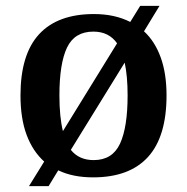

<svg xmlns="http://www.w3.org/2000/svg" viewBox="-20 -596 639 656"><path d="M131 -44Q92 -79 71 -135Q50 -191 50 -270Q50 -410 113.5 -479Q177 -548 301 -548Q372 -548 425 -521L459 -576H525L472 -489Q509 -455 529 -400Q549 -345 549 -270Q549 -129 485.5 -59.5Q422 10 298 10Q229 10 179 -14L146 40H79ZM300 -49Q364 -49 390 -105Q416 -161 416 -270Q416 -336 406 -382L222 -84Q250 -49 300 -49ZM380 -448Q352 -488 299 -488Q235 -488 209 -433.5Q183 -379 183 -270Q183 -233 186 -202.5Q189 -172 195 -148Z"/></svg>

Font: Noto Serif Vithkuqi SemiBold
Style: Regular
Weight: 600
Version: Version 1.005